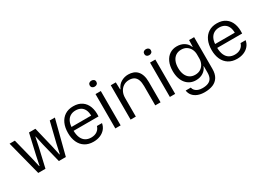

<svg xmlns="http://www.w3.org/2000/svg" viewBox="-18 -1535 3477 2540"><g transform="rotate(-30 1721.0 -264.5)"><path d="M144.5 0 9.5 -524.8H90L168.2 -213.7L200.5 -71.8H205.8L235.2 -213.7L306.3 -524.8H404L479 -213.7L509.8 -71.3H515.2L546.5 -213.7L623.3 -524.8H701.5L566.2 0H459.3L386.2 -295L355.8 -434.2H351.5L322.8 -295L254.7 0Z M986.7 9.2Q911.8 9.2 858.5 -24.1Q805.2 -57.3 777.2 -118.2Q749.2 -179 749.2 -260.3Q749.2 -343.5 776.9 -404.7Q804.7 -465.8 857 -499.5Q909.3 -533.2 983.8 -533.2Q1063.7 -533.2 1115.8 -496.9Q1168 -460.7 1191.3 -396.7Q1214.7 -332.7 1208.8 -248.7H828Q829.5 -183.7 848.9 -140.5Q868.3 -97.3 903.9 -75.9Q939.5 -54.5 986.7 -54.5Q1043 -54.5 1079.1 -80.5Q1115.2 -106.5 1127.2 -149.5H1204.7Q1196 -99.5 1165.7 -64Q1135.3 -28.5 1089.4 -9.7Q1043.5 9.2 986.7 9.2ZM828.8 -295 820.3 -306.8H1138.7L1130 -293.5Q1131.2 -355.7 1112.8 -394.3Q1094.5 -432.8 1061.3 -451.3Q1028.2 -469.7 983.8 -469.7Q938.5 -469.7 904.4 -449.9Q870.3 -430.2 850.7 -391.4Q831.2 -352.7 828.8 -295Z M1322.1 0V-524.7H1403.1V0ZM1363.1 -614.7Q1341 -614.7 1326.8 -627.3Q1312.6 -639.9 1312.6 -660.6Q1312.6 -682 1326.8 -694.2Q1341 -706.4 1363.1 -706.4Q1385.3 -706.4 1399.5 -694.2Q1413.7 -682 1413.7 -660.6Q1413.7 -639.9 1399.5 -627.3Q1385.3 -614.7 1363.1 -614.7Z M1555.1 0V-524.7H1632L1635.4 -415.7H1640.6Q1664.9 -474.3 1714.8 -503.8Q1764.7 -533.3 1824.4 -533.3Q1865.1 -533.3 1899.6 -520.9Q1934.1 -508.6 1959.4 -481.9Q1984.7 -455.1 1998.9 -412.6Q2013 -370.1 2013 -309.4V0H1932V-293.1Q1932 -352 1917.6 -390.1Q1903.1 -428.1 1873.6 -446.6Q1844.1 -465 1798 -465Q1748.7 -465 1712.1 -441Q1675.4 -417 1655.4 -376.4Q1635.4 -335.7 1635.4 -283.7V0Z M2155.1 0V-524.7H2236.1V0ZM2196.1 -614.7Q2174 -614.7 2159.8 -627.3Q2145.6 -639.9 2145.6 -660.6Q2145.6 -682 2159.8 -694.2Q2174 -706.4 2196.1 -706.4Q2218.3 -706.4 2232.5 -694.2Q2246.7 -682 2246.7 -660.6Q2246.7 -639.9 2232.5 -627.3Q2218.3 -614.7 2196.1 -614.7Z M2588.1 177Q2528.7 177 2483.7 159.3Q2438.7 141.6 2411.4 108.9Q2384.1 76.1 2378.3 31.3H2456.6Q2461.4 56.9 2479.1 76Q2496.9 95.1 2524.9 105.3Q2552.9 115.4 2589.6 115.4Q2643.3 115.4 2678.4 99.9Q2713.6 84.4 2730.5 52.6Q2747.4 20.7 2747.4 -29.3V-128.7H2743.4Q2725.9 -79.4 2679.2 -48.5Q2632.6 -17.6 2567 -17.6Q2520.7 -17.6 2482.4 -35.4Q2444 -53.3 2416.1 -86.8Q2388.3 -120.3 2373.3 -168.1Q2358.3 -215.9 2358.3 -276Q2358.3 -356.9 2384.6 -414.8Q2411 -472.7 2458 -503.7Q2505 -534.7 2567 -534.7Q2631.4 -534.7 2678.4 -504.9Q2725.3 -475.1 2743.4 -424.3H2748.4L2751.3 -524.7H2828.4V-40.7Q2828.4 35.3 2799.2 83.6Q2770 131.9 2716.3 154.4Q2662.6 177 2588.1 177ZM2594.3 -85.6Q2643 -85.6 2677.3 -108Q2711.6 -130.4 2729.4 -167.2Q2747.1 -204 2747.1 -246.7V-306.7Q2747.1 -350.3 2729.1 -386.7Q2711 -423.1 2677.2 -445.3Q2643.4 -467.4 2595.7 -467.4Q2547.7 -467.4 2513.1 -444.5Q2478.4 -421.6 2459.8 -378.7Q2441.1 -335.9 2441.1 -276Q2441.1 -216.9 2459.5 -174.1Q2477.9 -131.4 2512.2 -108.5Q2546.6 -85.6 2594.3 -85.6Z M3180.7 9.2Q3105.8 9.2 3052.5 -24.1Q2999.2 -57.3 2971.2 -118.2Q2943.2 -179 2943.2 -260.3Q2943.2 -343.5 2970.9 -404.7Q2998.7 -465.8 3051 -499.5Q3103.3 -533.2 3177.8 -533.2Q3257.7 -533.2 3309.8 -496.9Q3362 -460.7 3385.3 -396.7Q3408.7 -332.7 3402.8 -248.7H3022Q3023.5 -183.7 3042.9 -140.5Q3062.3 -97.3 3097.9 -75.9Q3133.5 -54.5 3180.7 -54.5Q3237 -54.5 3273.1 -80.5Q3309.2 -106.5 3321.2 -149.5H3398.7Q3390 -99.5 3359.7 -64Q3329.3 -28.5 3283.4 -9.7Q3237.5 9.2 3180.7 9.2ZM3022.8 -295 3014.3 -306.8H3332.7L3324 -293.5Q3325.2 -355.7 3306.8 -394.3Q3288.5 -432.8 3255.3 -451.3Q3222.2 -469.7 3177.8 -469.7Q3132.5 -469.7 3098.4 -449.9Q3064.3 -430.2 3044.7 -391.4Q3025.2 -352.7 3022.8 -295Z"/></g></svg>

Font: Mona Sans ExtraLight
Style: Regular
Weight: 200
Designer: Deni Anggara
Foundry: GitHub
Version: Version 2.000